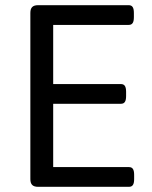

<svg xmlns="http://www.w3.org/2000/svg" viewBox="-20 -720 586 740"><path d="M476 -700H127C106 -700 97 -691 97 -670V-30C97 -9 106 0 127 0H477C491 0 497 -9 497 -30V-46C497 -67 491 -76 477 -76H185V-320H446C460 -320 466 -329 466 -350V-366C466 -387 460 -396 446 -396H185V-624H476C490 -624 496 -633 496 -654V-670C496 -691 490 -700 476 -700Z"/></svg>

Font: Asap
Style: Regular
Weight: 400
Designer: Pablo Cosgaya
Foundry: Pablo Cosgaya
Version: Version 1.007;PS 001.007;hotconv 1.0.70;makeotf.lib2.5.58329